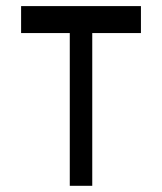

<svg xmlns="http://www.w3.org/2000/svg" viewBox="-20 -557 528 626"><path d="M439.5 -537.1V-449.2H280.8V48.8H207.5V-449.2H48.8V-537.1Z"/></svg>

Font: Gap Sans
Style: Bold
Weight: 400
Designer: Alexandre Liziard and Etienne Ozeray
Foundry: Interstices.io
Version: Version 1.610